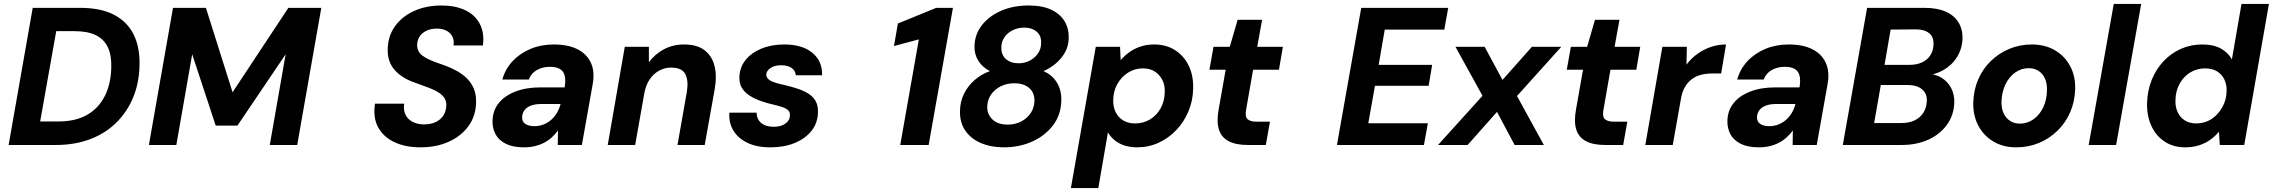

<svg xmlns="http://www.w3.org/2000/svg" viewBox="-20 -740 11601 980"><path d="M24 0 147 -700H388Q496 -700 564 -663.5Q632 -627 663.5 -561Q695 -495 692 -405Q690 -315 659 -241Q628 -167 572 -112.5Q516 -58 438.5 -29Q361 0 265 0ZM185 -120H278Q365 -120 424 -153.5Q483 -187 514.5 -249Q546 -311 548 -395Q550 -457 530.5 -498.5Q511 -540 469 -560.5Q427 -581 360 -581H267Z M740 0 863 -700H1031L1167 -269L1452 -700H1620L1497 0H1357L1438 -463L1192 -99H1081L961 -463L880 0Z M2126 12Q2050 12 1994 -14Q1938 -40 1910.5 -89.5Q1883 -139 1894 -211H2043Q2038 -179 2049.5 -155Q2061 -131 2086 -118Q2111 -105 2144 -105Q2179 -105 2204 -117Q2229 -129 2243 -150.5Q2257 -172 2258 -201Q2259 -221 2250.5 -236Q2242 -251 2226.5 -262.5Q2211 -274 2190.5 -283Q2170 -292 2146 -300.5Q2122 -309 2098 -318Q2029 -342 1993 -384.5Q1957 -427 1959 -488Q1960 -556 1996 -606Q2032 -656 2093.5 -684Q2155 -712 2234 -712Q2303 -712 2353.5 -688.5Q2404 -665 2428.5 -619Q2453 -573 2445 -508H2295Q2299 -534 2289 -553.5Q2279 -573 2258.5 -583.5Q2238 -594 2210 -594Q2180 -594 2157.5 -583.5Q2135 -573 2122.5 -554.5Q2110 -536 2109 -511Q2109 -494 2115.5 -480.5Q2122 -467 2135 -457Q2148 -447 2165.5 -438.5Q2183 -430 2204.5 -422Q2226 -414 2250 -406Q2283 -394 2312.5 -377.5Q2342 -361 2364.5 -338.5Q2387 -316 2399 -286Q2411 -256 2410 -218Q2409 -149 2372 -97.5Q2335 -46 2271.5 -17Q2208 12 2126 12Z M2655 12Q2598 12 2562 -6Q2526 -24 2509.5 -54.5Q2493 -85 2494 -123Q2495 -175 2525 -213Q2555 -251 2610 -272.5Q2665 -294 2739 -294H2862Q2868 -330 2862.5 -353Q2857 -376 2838.5 -387.5Q2820 -399 2787 -399Q2750 -399 2721 -383Q2692 -367 2679 -334H2544Q2559 -388 2596.5 -428Q2634 -468 2688 -490.5Q2742 -513 2807 -513Q2879 -513 2927 -489Q2975 -465 2996 -419.5Q3017 -374 3005 -309L2950 0H2827L2828 -74Q2814 -55 2796.5 -39Q2779 -23 2757 -11.5Q2735 0 2709.5 6Q2684 12 2655 12ZM2707 -96Q2732 -96 2754 -104.5Q2776 -113 2793.5 -128.5Q2811 -144 2823 -164.5Q2835 -185 2841 -208V-209H2740Q2711 -209 2690 -201Q2669 -193 2657.5 -178Q2646 -163 2645 -143Q2644 -119 2661.5 -107.5Q2679 -96 2707 -96Z M3082 0 3169 -501H3292V-422Q3322 -463 3368 -488Q3414 -513 3472 -513Q3537 -513 3575 -484.5Q3613 -456 3626.5 -405.5Q3640 -355 3628 -285L3577 0H3438L3486 -272Q3495 -330 3477.5 -362.5Q3460 -395 3405 -395Q3373 -395 3344.5 -379.5Q3316 -364 3296.5 -335.5Q3277 -307 3269 -266L3222 0Z M3913 12Q3842 12 3794 -11.5Q3746 -35 3722.5 -75Q3699 -115 3703 -165H3842Q3842 -144 3852 -127.5Q3862 -111 3881.5 -102Q3901 -93 3930 -93Q3956 -93 3974 -101Q3992 -109 4002 -122Q4012 -135 4012 -151Q4013 -168 4002.5 -177.5Q3992 -187 3973 -193.5Q3954 -200 3928 -206Q3895 -213 3863 -224.5Q3831 -236 3806 -252Q3781 -268 3767 -291Q3753 -314 3754 -346Q3755 -395 3784.5 -432.5Q3814 -470 3865.5 -491.5Q3917 -513 3983 -513Q4075 -513 4126.5 -470.5Q4178 -428 4176 -356H4042Q4040 -380 4020 -393.5Q4000 -407 3967 -407Q3934 -407 3913 -393Q3892 -379 3891 -359Q3891 -346 3902 -336Q3913 -326 3934 -319Q3955 -312 3984 -306Q4023 -297 4055 -286Q4087 -275 4110 -259.5Q4133 -244 4144.5 -221.5Q4156 -199 4155 -167Q4154 -112 4122 -72Q4090 -32 4036 -10Q3982 12 3913 12Z M4575 0 4670 -539 4543 -505 4563 -620 4759 -700H4844L4720 0Z M5104 12Q5038 12 4986.5 -10Q4935 -32 4906.5 -74Q4878 -116 4880 -176Q4881 -221 4900 -260.5Q4919 -300 4953.5 -330.5Q4988 -361 5033 -377Q4995 -396 4974 -429Q4953 -462 4954 -504Q4955 -564 4991.5 -611Q5028 -658 5090 -685Q5152 -712 5230 -712Q5300 -712 5345.5 -690.5Q5391 -669 5413.5 -632Q5436 -595 5435 -546Q5434 -503 5414.5 -470Q5395 -437 5366 -413.5Q5337 -390 5306 -377Q5352 -357 5375.5 -317Q5399 -277 5397 -225Q5395 -153 5354.5 -100Q5314 -47 5248.5 -17.5Q5183 12 5104 12ZM5123 -104Q5162 -104 5192.5 -120Q5223 -136 5241 -163Q5259 -190 5260 -224Q5261 -267 5233 -291Q5205 -315 5157 -315Q5120 -315 5089 -300Q5058 -285 5039 -258Q5020 -231 5019 -196Q5018 -157 5045.5 -130.5Q5073 -104 5123 -104ZM5179 -417Q5209 -417 5235 -430Q5261 -443 5277.5 -466.5Q5294 -490 5294 -520Q5295 -547 5284 -564Q5273 -581 5253 -590Q5233 -599 5208 -599Q5176 -599 5149.5 -586Q5123 -573 5107 -550Q5091 -527 5091 -498Q5090 -460 5114.5 -438.5Q5139 -417 5179 -417Z M5446 220 5573 -501H5697L5700 -433Q5720 -456 5745 -474Q5770 -492 5801.5 -502.5Q5833 -513 5871 -513Q5933 -513 5978.5 -483.5Q6024 -454 6048 -403.5Q6072 -353 6070 -288Q6069 -226 6046 -171.5Q6023 -117 5984 -76Q5945 -35 5894 -11.5Q5843 12 5784 12Q5748 12 5719 2.5Q5690 -7 5669 -24.5Q5648 -42 5635 -64L5586 220ZM5773 -110Q5816 -110 5850 -130.5Q5884 -151 5904 -187Q5924 -223 5925 -268Q5927 -303 5913.5 -330.5Q5900 -358 5875 -374.5Q5850 -391 5814 -391Q5772 -391 5738 -369.5Q5704 -348 5683.5 -312Q5663 -276 5662 -229Q5661 -195 5674.5 -167.5Q5688 -140 5713.5 -125Q5739 -110 5773 -110Z M6349 0Q6288 0 6251 -19.5Q6214 -39 6201.5 -79Q6189 -119 6200 -180L6236 -384H6153L6174 -501H6257L6297 -639H6422L6397 -501H6528L6508 -384H6376L6340 -178Q6334 -144 6348 -131.5Q6362 -119 6392 -119H6462L6441 0Z M6804 0 6928 -700H7372L7352 -589H7048L7017 -409H7290L7272 -302H6998L6964 -111H7268L7248 0Z M7320 0 7547 -251 7409 -501H7558L7649 -332L7799 -501H7949L7723 -250L7860 0H7711L7621 -169L7471 0Z M8173 0Q8112 0 8075 -19.5Q8038 -39 8025.5 -79Q8013 -119 8024 -180L8060 -384H7977L7998 -501H8081L8121 -639H8246L8221 -501H8352L8332 -384H8200L8164 -178Q8158 -144 8172 -131.5Q8186 -119 8216 -119H8286L8265 0Z M8378 0 8465 -501H8590L8588 -410Q8612 -442 8643 -464.5Q8674 -487 8711.5 -500Q8749 -513 8790 -513L8765 -365H8721Q8690 -365 8663.5 -358.5Q8637 -352 8616 -336.5Q8595 -321 8580 -295.5Q8565 -270 8559 -231L8518 0Z M8958 12Q8901 12 8865 -6Q8829 -24 8812.5 -54.5Q8796 -85 8797 -123Q8798 -175 8828 -213Q8858 -251 8913 -272.5Q8968 -294 9042 -294H9165Q9171 -330 9165.5 -353Q9160 -376 9141.5 -387.5Q9123 -399 9090 -399Q9053 -399 9024 -383Q8995 -367 8982 -334H8847Q8862 -388 8899.5 -428Q8937 -468 8991 -490.5Q9045 -513 9110 -513Q9182 -513 9230 -489Q9278 -465 9299 -419.5Q9320 -374 9308 -309L9253 0H9130L9131 -74Q9117 -55 9099.5 -39Q9082 -23 9060 -11.5Q9038 0 9012.5 6Q8987 12 8958 12ZM9010 -96Q9035 -96 9057 -104.5Q9079 -113 9096.5 -128.5Q9114 -144 9126 -164.5Q9138 -185 9144 -208V-209H9043Q9014 -209 8993 -201Q8972 -193 8960.5 -178Q8949 -163 8948 -143Q8947 -119 8964.5 -107.5Q8982 -96 9010 -96Z M9386 0 9510 -700H9801Q9867 -700 9910.5 -681Q9954 -662 9976 -626.5Q9998 -591 9997 -543Q9995 -491 9969 -449Q9943 -407 9899 -382Q9855 -357 9799 -353L9817 -364Q9860 -362 9891 -342.5Q9922 -323 9939 -290.5Q9956 -258 9955 -217Q9953 -152 9917.5 -103Q9882 -54 9822 -27Q9762 0 9687 0ZM9546 -112H9685Q9725 -112 9753.5 -126Q9782 -140 9798 -166Q9814 -192 9815 -226Q9816 -263 9790 -284.5Q9764 -306 9717 -306H9580ZM9599 -409H9726Q9782 -409 9815 -437.5Q9848 -466 9849 -515Q9850 -539 9840 -555.5Q9830 -572 9809.5 -581Q9789 -590 9757 -590L9630 -589Z M10271 12Q10204 12 10154 -18Q10104 -48 10077 -100Q10050 -152 10052 -218Q10054 -281 10077 -334.5Q10100 -388 10141 -428Q10182 -468 10235.5 -490.5Q10289 -513 10351 -513Q10418 -513 10468.5 -483.5Q10519 -454 10546.5 -402.5Q10574 -351 10572 -284Q10570 -221 10546.5 -167Q10523 -113 10482 -73Q10441 -33 10387.5 -10.5Q10334 12 10271 12ZM10289 -109Q10328 -109 10359 -131Q10390 -153 10408.5 -191Q10427 -229 10428 -278Q10429 -315 10417.5 -340Q10406 -365 10384.5 -378.5Q10363 -392 10335 -392Q10297 -392 10266 -370Q10235 -348 10216.5 -310Q10198 -272 10196 -223Q10195 -187 10207 -161.5Q10219 -136 10240.5 -122.5Q10262 -109 10289 -109Z M10641 0 10769 -720H10909L10781 0Z M11133 12Q11072 12 11027.5 -18Q10983 -48 10960 -99.5Q10937 -151 10939 -215Q10941 -279 10963 -333Q10985 -387 11023 -427.5Q11061 -468 11111.5 -490.5Q11162 -513 11220 -513Q11280 -513 11317 -491.5Q11354 -470 11372 -437L11421 -720H11561L11435 0H11310L11306 -68Q11288 -46 11263.5 -28Q11239 -10 11206.5 1Q11174 12 11133 12ZM11191 -110Q11234 -110 11268 -132.5Q11302 -155 11323 -192.5Q11344 -230 11345 -275Q11346 -309 11333 -335.5Q11320 -362 11295 -376.5Q11270 -391 11236 -391Q11193 -391 11159 -370Q11125 -349 11105 -312.5Q11085 -276 11084 -231Q11082 -197 11094.5 -169Q11107 -141 11131.5 -125.5Q11156 -110 11191 -110Z"/></svg>

Font: DM Sans 18pt ExtraBold
Style: Italic
Weight: 800
Italic angle: -10°
Designer: Colophon Foundry, Jonny Pinhorn
Foundry: Colophon Foundry
Version: Version 4.004;gftools[0.9.30]